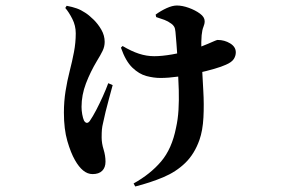

<svg xmlns="http://www.w3.org/2000/svg" viewBox="-20 -596 1040 697"><path d="M465 70Q526 36 565 -10Q604 -56 619 -132Q626 -163 628 -197.5Q630 -232 629 -268.5Q628 -305 626 -341Q626 -365 624 -390Q622 -415 620.5 -438.5Q619 -462 617 -480Q616 -493 612 -499.5Q608 -506 602 -510Q590 -519 576.5 -524Q563 -529 547 -534L545 -543Q564 -557 585 -566.5Q606 -576 622 -576Q642 -576 665.5 -567.5Q689 -559 706 -546.5Q723 -534 723 -519Q723 -509 718.5 -498.5Q714 -488 712 -468Q710 -445 711 -413Q712 -381 713 -359Q715 -317 718 -267Q721 -217 718.5 -169.5Q716 -122 704 -88Q686 -37 652.5 -4.5Q619 28 572.5 47.5Q526 67 471 81ZM316 36Q298 36 282 23Q266 10 252 -15Q237 -41 224.5 -84Q212 -127 212 -187Q212 -228 218 -265.5Q224 -303 233 -338Q242 -373 248.5 -407Q255 -441 255 -475Q255 -503 242.5 -527.5Q230 -552 217 -567L222 -575Q243 -571 258.5 -565.5Q274 -560 289 -550Q302 -542 319 -525.5Q336 -509 348 -488Q360 -467 360 -444Q360 -427 352.5 -411.5Q345 -396 332 -375Q308 -335 292 -293Q276 -251 276 -208Q276 -195 278.5 -181Q281 -167 285 -158Q290 -150 295.5 -150Q301 -150 306 -157Q317 -173 329 -196Q341 -219 353 -245.5Q365 -272 373 -294L389 -287Q383 -264 376 -239Q369 -214 363.5 -191Q358 -168 354 -149Q351 -137 350 -126Q349 -115 349 -97Q349 -76 356 -53.5Q363 -31 363 -9Q363 12 351 24Q339 36 316 36ZM562 -313Q538 -313 511.5 -320Q485 -327 460.5 -350.5Q436 -374 419 -423L425 -429Q457 -410 484.5 -401Q512 -392 540 -392Q568 -392 605 -398.5Q642 -405 677.5 -416Q713 -427 735 -437Q753 -445 760.5 -448Q768 -451 770 -451Q795 -451 815.5 -438.5Q836 -426 836 -406Q836 -393 828.5 -381.5Q821 -370 800 -361Q785 -354 757.5 -346Q730 -338 696 -330.5Q662 -323 627 -318Q592 -313 562 -313Z"/></svg>

Font: Noto Serif TC
Style: Bold
Weight: 700
Designer: Ryoko NISHIZUKA 西塚涼子 (kana & ideographs); Frank Grießhammer (Latin, Greek & Cyrillic); Wenlong ZHANG 张文龙 (bopomofo); San
Foundry: Adobe
Version: Version 2.002-H1;hotconv 1.1.0;makeotfexe 2.6.0